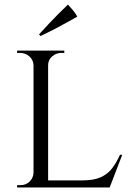

<svg xmlns="http://www.w3.org/2000/svg" viewBox="-20 -822 576 842"><path d="M191 -600V0H127V-600ZM460 -31 458 0H189V-31ZM516 -143 461 0H309L343 -31Q393 -31 423.5 -45.5Q454 -60 473 -85.5Q492 -111 506 -143ZM129 -64 142 0H55V-10Q55 -10 62 -10Q69 -10 69 -10Q94 -10 110 -26Q126 -42 127 -64ZM188 -536V-600H262V-590Q262 -590 256 -590Q250 -590 250 -590Q226 -590 208.5 -574.5Q191 -559 191 -536ZM129 -536H127Q126 -559 109 -574.5Q92 -590 67 -590Q67 -590 61 -590Q55 -590 55 -590V-600H129ZM151 -671Q172 -694 193 -716.5Q214 -739 235.5 -760.5Q257 -782 278 -802Q289 -790 300 -777Q311 -764 319 -749Q292 -734 265 -719Q238 -704 211.5 -690.5Q185 -677 158 -664Z"/></svg>

Font: Cinzel
Style: Regular
Weight: 400
Designer: Natanael Gama
Version: Version 2.000